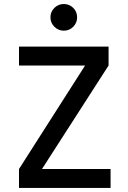

<svg xmlns="http://www.w3.org/2000/svg" viewBox="-20 -922 626 942"><path d="M73.2 0V-92.8L397.5 -600.6H73.2V-693.4H512.7V-600.6L186 -92.8H522.5V0ZM293 -771.5Q266.1 -771.5 246.8 -790.8Q227.5 -810.1 227.5 -836.9Q227.5 -864.3 246.8 -883.3Q266.1 -902.3 293 -902.3Q320.3 -902.3 339.4 -883.3Q358.4 -864.3 358.4 -836.9Q358.4 -810.1 339.4 -790.8Q320.3 -771.5 293 -771.5Z"/></svg>

Font: CaskaydiaMono NF
Style: Regular
Weight: 400
Designer: Aaron Bell
Foundry: Saja Typeworks
Version: Version 2111.001; ttfautohint (v1.8.4);Nerd Fonts 3.1.1